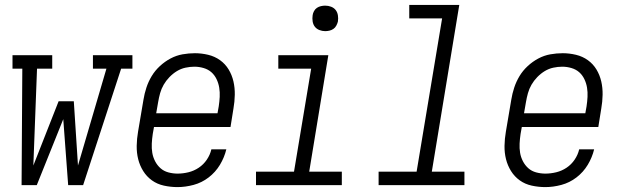

<svg xmlns="http://www.w3.org/2000/svg" viewBox="-20 -755 2540 783"><path d="M68 0 71 -475H31V-530H193V-475H131L116 -80L219 -342H281L298 -80L414 -475H359V-530H520V-475H474L319 0H258L238 -269L130 0Z M704 8Q676 8 648.5 2Q621 -4 599.5 -19.5Q578 -35 564 -57.5Q550 -80 543.5 -106Q537 -132 537.5 -160.5Q538 -189 543 -218L565 -348Q569 -373 577 -397.5Q585 -422 598.5 -444.5Q612 -467 632 -485.5Q652 -504 675.5 -516.5Q699 -529 724.5 -533.5Q750 -538 775 -538Q802 -538 829 -531.5Q856 -525 877.5 -509.5Q899 -494 912.5 -471.5Q926 -449 932 -423Q938 -397 937.5 -368.5Q937 -340 932 -312L920 -237H608L603 -209Q600 -189 599 -169.5Q598 -150 601 -132Q604 -114 612.5 -97.5Q621 -81 634.5 -69Q648 -57 666.5 -52Q685 -47 704 -47Q726 -47 748.5 -52.5Q771 -58 790.5 -71Q810 -84 823.5 -104Q837 -124 842 -146H903Q895 -113 877 -83Q859 -53 831 -31.5Q803 -10 769.5 -1Q736 8 704 8ZM617 -293H867L872 -321Q875 -341 876 -360Q877 -379 874 -397.5Q871 -416 863 -432.5Q855 -449 842 -460.5Q829 -472 810.5 -477.5Q792 -483 773 -483Q755 -483 736.5 -479Q718 -475 701.5 -465Q685 -455 671 -440.5Q657 -426 647.5 -409.5Q638 -393 633 -375Q628 -357 625 -339Z M1024 0V-55H1179L1249 -475H1115V-530H1319L1241 -55H1374V0ZM1306 -628Q1294 -628 1282.5 -632.5Q1271 -637 1264 -646Q1257 -655 1255 -667.5Q1253 -680 1255 -693Q1256 -701 1260.5 -709.5Q1265 -718 1272.5 -723Q1280 -728 1289 -730Q1298 -732 1306 -732Q1319 -732 1330.5 -727.5Q1342 -723 1349 -714Q1356 -705 1358 -692.5Q1360 -680 1358 -667Q1356 -659 1351.5 -650.5Q1347 -642 1339.5 -637Q1332 -632 1323.5 -630Q1315 -628 1306 -628Z M1524 0V-55H1679L1783 -680H1649V-735H1853L1741 -55H1874V0Z M2204 8Q2176 8 2148.5 2Q2121 -4 2099.5 -19.5Q2078 -35 2064 -57.5Q2050 -80 2043.5 -106Q2037 -132 2037.5 -160.5Q2038 -189 2043 -218L2065 -348Q2069 -373 2077 -397.5Q2085 -422 2098.5 -444.5Q2112 -467 2132 -485.5Q2152 -504 2175.5 -516.5Q2199 -529 2224.5 -533.5Q2250 -538 2275 -538Q2302 -538 2329 -531.5Q2356 -525 2377.5 -509.5Q2399 -494 2412.5 -471.5Q2426 -449 2432 -423Q2438 -397 2437.5 -368.5Q2437 -340 2432 -312L2420 -237H2108L2103 -209Q2100 -189 2099 -169.5Q2098 -150 2101 -132Q2104 -114 2112.5 -97.5Q2121 -81 2134.5 -69Q2148 -57 2166.5 -52Q2185 -47 2204 -47Q2226 -47 2248.5 -52.5Q2271 -58 2290.5 -71Q2310 -84 2323.5 -104Q2337 -124 2342 -146H2403Q2395 -113 2377 -83Q2359 -53 2331 -31.5Q2303 -10 2269.5 -1Q2236 8 2204 8ZM2117 -293H2367L2372 -321Q2375 -341 2376 -360Q2377 -379 2374 -397.5Q2371 -416 2363 -432.5Q2355 -449 2342 -460.5Q2329 -472 2310.5 -477.5Q2292 -483 2273 -483Q2255 -483 2236.5 -479Q2218 -475 2201.5 -465Q2185 -455 2171 -440.5Q2157 -426 2147.5 -409.5Q2138 -393 2133 -375Q2128 -357 2125 -339Z"/></svg>

Font: Iosevka Slab Light Oblique
Style: Regular
Weight: 300
Italic angle: -9°
Monospace: yes
Designer: Belleve Invis
Foundry: Belleve Invis
Version: Version 11.1.1; ttfautohint (v1.8.3)